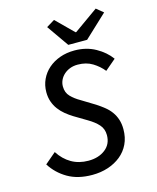

<svg xmlns="http://www.w3.org/2000/svg" viewBox="-127 -944 853 1044"><g transform="rotate(-15 300.0 -422.5)"><path d="M262 12Q181 12 124.5 -21Q68 -54 34 -108L96 -161Q125 -116 166.5 -92Q208 -68 262 -68Q319 -68 356.5 -97Q394 -126 394 -177Q394 -212 372.5 -236Q351 -260 315 -281L243 -324Q222 -337 202.5 -353Q183 -369 168 -389Q153 -409 144.5 -433.5Q136 -458 136 -487Q136 -526 151.5 -559Q167 -592 194.5 -616Q222 -640 259.5 -653.5Q297 -667 342 -667Q408 -667 460 -638Q512 -609 542 -567L481 -515Q457 -545 422 -566.5Q387 -588 339 -588Q315 -588 295.5 -580.5Q276 -573 261.5 -560Q247 -547 239 -530Q231 -513 231 -494Q231 -459 252.5 -437Q274 -415 304 -398L381 -351Q404 -336 424 -320Q444 -304 458.5 -284Q473 -264 481 -239.5Q489 -215 489 -185Q489 -138 471.5 -101.5Q454 -65 423 -40Q392 -15 351 -1.5Q310 12 262 12ZM318 -705 232 -828 278 -856 374 -761H378L513 -857L552 -825L424 -705Z"/></g></svg>

Font: Source Code Pro Medium
Style: Italic
Weight: 500
Italic angle: -11°
Monospace: yes
Designer: Paul D. Hunt, Teo Tuominen
Foundry: Adobe Systems Incorporated
Version: Version 1.050;PS 1.000;hotconv 16.6.51;makeotf.lib2.5.65220